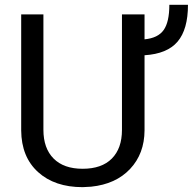

<svg xmlns="http://www.w3.org/2000/svg" viewBox="-20 -771 804 801"><path d="M583 -710.9V-606.9Q639.2 -612.3 662.8 -645.8Q686.5 -679.2 686.5 -751H764.2Q764.2 -648.4 720.9 -597.4Q677.7 -546.4 583 -540.5V-227.1Q582.5 -129.9 522.9 -66.4Q463.4 -2.9 360.4 7.8L324.7 9.8Q208 9.8 138.7 -53.2Q69.3 -116.2 68.4 -226.6V-710.9H161.1V-229.5Q161.1 -152.3 203.6 -109.6Q246.1 -66.9 324.7 -66.9Q404.3 -66.9 446.5 -109.4Q488.8 -151.9 488.8 -229V-710.9Z"/></svg>

Font: SteelSelectRoboto
Style: Roboto-Regular
Weight: 400
Designer: Google
Version: Version 2.137; 2017